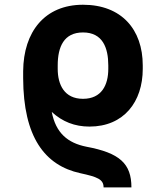

<svg xmlns="http://www.w3.org/2000/svg" viewBox="-20 -573 713 825"><path d="M425.1 232.2H544.7C544.7 130 494.3 84.2 351.6 57.5C271 41.5 219.8 -1.4 202.4 -92C247.9 -50.1 301.1 -29.1 364.3 -29.1C512.4 -29.1 593.4 -135.7 593.4 -277V-291.9C593.4 -446.4 502.1 -552.6 336.6 -552.6C172.6 -552.6 81 -437.1 79.5 -267.4V-237.2C80.3 15.6 172.2 137.8 324.9 171.2C398.1 187.1 425.1 197.4 425.1 232.2ZM228 -277V-291.9C228 -371.8 254.6 -433.6 336.6 -433.6C421.2 -433.6 445.3 -367.5 445.3 -291.9V-277C445.3 -208.1 416.9 -148.4 336.6 -148.4C256.4 -148.4 228 -209.2 228 -277Z"/></svg>

Font: Margiela Sans
Style: Bold
Weight: 700
Designer: Stefan Endress, Andreas Faust
Version: Version 1.100;FEAKit 1.0